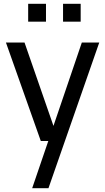

<svg xmlns="http://www.w3.org/2000/svg" viewBox="-20 -736 548 1002"><path d="M407 -514H498L233 246H148L232 0H193L11 -514H108L259 -79ZM220 -716V-623H127V-716ZM401 -716V-623H309V-716Z"/></svg>

Font: Telex
Style: Regular
Weight: 400
Designer: Andres Torresi
Foundry: Andres Torresi
Version: Version 1.100